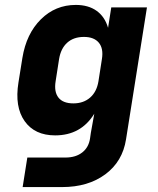

<svg xmlns="http://www.w3.org/2000/svg" viewBox="-20 -580 640 780"><path d="M72 180 91 60H246Q288 60 314.5 39Q341 18 346 -19L349 -40L363 -118Q309 -30 204 -30Q121 -30 80 -88Q39 -146 55 -245L71 -345Q87 -443 146 -501.5Q205 -560 288 -560Q339 -560 372.5 -536Q406 -512 419 -467L432 -550H577L492 -14Q478 76 408 128Q338 180 232 180ZM278 -160Q319 -160 346 -183.5Q373 -207 380 -250L394 -340Q401 -383 381.5 -406.5Q362 -430 321 -430Q279 -430 253 -406.5Q227 -383 220 -340L206 -250Q199 -207 217.5 -183.5Q236 -160 278 -160Z"/></svg>

Font: JetBrains Mono ExtraBold
Style: Italic
Weight: 800
Italic angle: -9°
Monospace: yes
Designer: Philipp Nurullin, Konstantin Bulenkov
Foundry: JetBrains
Version: Version 2.305; ttfautohint (v1.8.4.7-5d5b)